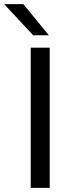

<svg xmlns="http://www.w3.org/2000/svg" viewBox="-38 -911 373 931"><path d="M123 -740 -18 -891H75L199 -740ZM111 0V-680H203V0Z"/></svg>

Font: Martel Sans
Style: Regular
Weight: 400
Designer: Dan Reynolds and Mathieu Réguer
Foundry: Dan Reynolds and Mathieu Réguer
Version: Version 1.001;PS 001.001;hotconv 1.0.70;makeotf.lib2.5.58329